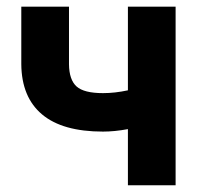

<svg xmlns="http://www.w3.org/2000/svg" viewBox="-20 -548 594 568"><path d="M499.5 0H358.4V-166Q318.8 -158.7 284.7 -158.7Q165 -158.7 104.5 -209.5Q43.9 -260.3 43 -357.9V-528.3H184.1V-357.9Q184.6 -312 206.5 -292.2Q228.5 -272.5 284.7 -272.5Q319.8 -272.5 358.4 -280.8V-528.3H499.5Z"/></svg>

Font: MAUL Bold
Style: Bold
Weight: 700
Designer: MAUL
Version: Version 1.0; 2020; ttfautohint (v1.8.3)